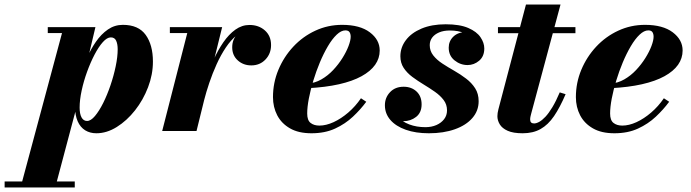

<svg xmlns="http://www.w3.org/2000/svg" viewBox="-148 -580 3060 850"><path d="M-57 250 126.5 -433.5H63.5V-460H274.5L233.5 -287L208.5 -202L203.5 -153L96.5 250ZM-127.5 250V223.5H183V250ZM237.5 -44.5Q254 -44.5 272.5 -66.5Q291 -88.5 308.8 -124Q326.5 -159.5 341 -202Q355.5 -244.5 364.2 -286.5Q373 -328.5 373 -362Q373 -385 366.2 -399.8Q359.5 -414.5 342.5 -414.5Q326 -414.5 307.2 -393.5Q288.5 -372.5 270.5 -338Q252.5 -303.5 237.5 -262.2Q222.5 -221 213.5 -179.2Q204.5 -137.5 204.5 -103.5Q204.5 -76 213 -60.2Q221.5 -44.5 237.5 -44.5ZM278.5 10Q250.5 10 229 -3.2Q207.5 -16.5 195.8 -43.2Q184 -70 184 -110Q184 -130.5 189.5 -164.5Q195 -198.5 206.5 -239Q218 -279.5 235.5 -320.2Q253 -361 276.5 -395Q300 -429 329.8 -449.5Q359.5 -470 396 -470Q465 -470 497 -425.5Q529 -381 529 -307.5Q529 -250 507.5 -193.8Q486 -137.5 449.8 -91.5Q413.5 -45.5 369 -17.8Q324.5 10 278.5 10Z M570 0 681 -433.5H604V-460H835.5L722 0ZM740 -136Q749.5 -178.5 763.8 -224.8Q778 -271 797.2 -314.2Q816.5 -357.5 840.8 -392.8Q865 -428 894 -448.8Q923 -469.5 956.5 -469.5Q997.5 -469.5 1024.8 -445.2Q1052 -421 1052 -380.5Q1052 -342.5 1027.2 -316.5Q1002.5 -290.5 964.5 -290.5Q929 -290.5 904.5 -312.8Q880 -335 880 -370.5Q880 -407 904.2 -429.8Q928.5 -452.5 966 -452.5Q1003 -452.5 1027 -434.2Q1051 -416 1051 -380.5L1024.5 -381Q1024.5 -411.5 1006 -427.8Q987.5 -444 955 -444Q926 -444 900.2 -423.8Q874.5 -403.5 852 -370Q829.5 -336.5 811 -295.5Q792.5 -254.5 778.5 -213Q764.5 -171.5 755.5 -136Z M1231 10Q1173.5 10 1135.8 -11.8Q1098 -33.5 1079.2 -69.8Q1060.5 -106 1060.5 -150Q1060.5 -213.5 1084.5 -271Q1108.5 -328.5 1150.5 -373.5Q1192.5 -418.5 1248 -444.2Q1303.5 -470 1366.5 -470Q1445.5 -470 1489.2 -437Q1533 -404 1533 -356.5Q1533 -322 1512.8 -293.2Q1492.5 -264.5 1452.5 -242.5Q1412.5 -220.5 1352.8 -207Q1293 -193.5 1214 -189.5V-210Q1246 -212 1274.8 -228.5Q1303.5 -245 1327 -270Q1350.5 -295 1368 -323Q1385.5 -351 1395 -376.2Q1404.5 -401.5 1404.5 -417.5Q1404.5 -429.5 1399.5 -437.5Q1394.5 -445.5 1381 -445.5Q1362.5 -445.5 1342.5 -426.5Q1322.5 -407.5 1303.5 -375.2Q1284.5 -343 1268 -303.5Q1251.5 -264 1239 -222.8Q1226.5 -181.5 1219.2 -143.5Q1212 -105.5 1212 -77.5Q1212 -47.5 1227 -35.8Q1242 -24 1266 -24Q1295.5 -24 1328.8 -39.2Q1362 -54.5 1393.8 -81.8Q1425.5 -109 1450 -145L1473.5 -129.5Q1448.5 -95.5 1414.5 -63.5Q1380.5 -31.5 1335.5 -10.8Q1290.5 10 1231 10Z M1750.5 10Q1692.5 10 1648.5 -5.5Q1604.5 -21 1580.2 -49Q1556 -77 1556 -114Q1556 -148 1578.8 -172Q1601.5 -196 1639 -196Q1673.5 -196 1696 -175Q1718.5 -154 1718.5 -118Q1718.5 -81.5 1694.2 -62.5Q1670 -43.5 1637.5 -43.5Q1615.5 -43.5 1597 -54Q1578.5 -64.5 1567.8 -80.8Q1557 -97 1557 -114H1594Q1594 -85 1612.8 -63.2Q1631.5 -41.5 1663.8 -29.2Q1696 -17 1735.5 -17Q1762 -17 1783.5 -26.2Q1805 -35.5 1818 -52.2Q1831 -69 1831 -91.5Q1831 -117.5 1816 -137.2Q1801 -157 1777.5 -173.5Q1754 -190 1727.5 -206Q1701 -222 1677.5 -239.5Q1654 -257 1639.2 -279.2Q1624.5 -301.5 1624.5 -331Q1624.5 -370 1648.8 -402.2Q1673 -434.5 1718.2 -453.5Q1763.5 -472.5 1825 -472.5Q1887.5 -472.5 1925 -456.2Q1962.5 -440 1979.2 -415.2Q1996 -390.5 1996 -365.5Q1996 -330.5 1973.2 -311.2Q1950.5 -292 1922 -292Q1890 -292 1864.2 -312.8Q1838.5 -333.5 1838.5 -369Q1838.5 -398 1859.2 -418Q1880 -438 1914.5 -438Q1946 -438 1970.5 -418.2Q1995 -398.5 1995 -365.5H1963Q1963 -384.5 1948.8 -402.8Q1934.5 -421 1908 -433Q1881.5 -445 1843.5 -445Q1816 -445 1796 -436.5Q1776 -428 1765.2 -413.5Q1754.5 -399 1754.5 -380Q1754.5 -354.5 1770 -334.8Q1785.5 -315 1810.2 -298.8Q1835 -282.5 1862.8 -266.8Q1890.5 -251 1915.2 -232.2Q1940 -213.5 1955.5 -189.2Q1971 -165 1971 -132Q1971 -89.5 1943.2 -57.5Q1915.5 -25.5 1865.8 -7.8Q1816 10 1750.5 10Z M2166 10Q2124 10 2099.5 -1Q2075 -12 2064.5 -29.5Q2054 -47 2054 -65.5Q2054 -79 2058.5 -96.2Q2063 -113.5 2067 -128.5L2180.5 -560H2333.5L2203.5 -76.5Q2202 -71 2200.5 -64.2Q2199 -57.5 2199 -51Q2199 -33.5 2216.5 -33.5Q2226.5 -33.5 2239.2 -40.5Q2252 -47.5 2266.8 -63.2Q2281.5 -79 2297.5 -105.5Q2313.5 -132 2330 -171L2356 -163Q2331 -104.5 2304.8 -66Q2278.5 -27.5 2245.2 -8.8Q2212 10 2166 10ZM2056.5 -433V-460H2399.5V-433Z M2572 10Q2514.5 10 2476.8 -11.8Q2439 -33.5 2420.2 -69.8Q2401.5 -106 2401.5 -150Q2401.5 -213.5 2425.5 -271Q2449.5 -328.5 2491.5 -373.5Q2533.5 -418.5 2589 -444.2Q2644.5 -470 2707.5 -470Q2786.5 -470 2830.2 -437Q2874 -404 2874 -356.5Q2874 -322 2853.8 -293.2Q2833.5 -264.5 2793.5 -242.5Q2753.5 -220.5 2693.8 -207Q2634 -193.5 2555 -189.5V-210Q2587 -212 2615.8 -228.5Q2644.5 -245 2668 -270Q2691.5 -295 2709 -323Q2726.5 -351 2736 -376.2Q2745.5 -401.5 2745.5 -417.5Q2745.5 -429.5 2740.5 -437.5Q2735.5 -445.5 2722 -445.5Q2703.5 -445.5 2683.5 -426.5Q2663.5 -407.5 2644.5 -375.2Q2625.5 -343 2609 -303.5Q2592.5 -264 2580 -222.8Q2567.5 -181.5 2560.2 -143.5Q2553 -105.5 2553 -77.5Q2553 -47.5 2568 -35.8Q2583 -24 2607 -24Q2636.5 -24 2669.8 -39.2Q2703 -54.5 2734.8 -81.8Q2766.5 -109 2791 -145L2814.5 -129.5Q2789.5 -95.5 2755.5 -63.5Q2721.5 -31.5 2676.5 -10.8Q2631.5 10 2572 10Z"/></svg>

Font: Bodoni Moda 9pt ExtraBold
Style: Italic
Weight: 800
Italic angle: -13°
Designer: Owen Earl
Foundry: indestructible type
Version: Version 2.004